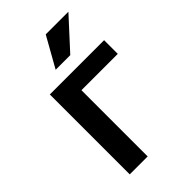

<svg xmlns="http://www.w3.org/2000/svg" viewBox="-217 -788 863 863"><g transform="rotate(-45 214.5 -356.0)"><path d="M187 -421V0H73V-508H418V-421ZM170 -568 251 -712H395L263 -568Z"/></g></svg>

Font: CST
Style: Medium
Weight: 500
Version: Version 1.00